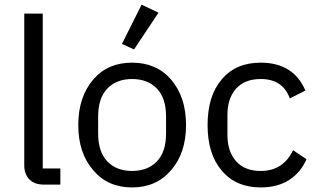

<svg xmlns="http://www.w3.org/2000/svg" viewBox="-20 -799 1374 831"><path d="M169.9 0H241.2V-69.8H165V-740.2H85V-83Q85 -45.9 106.9 -22.9Q128.9 0 169.9 0Z M551.8 12.2Q656.7 12.2 720.2 -62Q785.2 -136.2 785.2 -257.8Q785.2 -379.4 720.2 -455.1Q656.7 -527.8 551.8 -527.8Q445.8 -527.8 383.8 -455.1Q318.8 -379.4 318.8 -257.8Q318.8 -136.2 383.8 -62Q445.8 12.2 551.8 12.2ZM404.8 -221.2V-294.9Q404.8 -374.5 444.6 -415.8Q484.4 -457 551.8 -457Q619.1 -457 658.9 -415.8Q698.7 -374.5 698.7 -294.9V-221.2Q698.7 -141.6 658.9 -100.3Q619.1 -59.1 551.8 -59.1Q484.4 -59.1 444.6 -100.3Q404.8 -141.6 404.8 -221.2ZM560.1 -585 666 -744.1 592.8 -778.8 507.8 -608.9Z M1108.4 12.2Q1180.7 12.2 1231 -19.8Q1281.2 -51.8 1306.6 -109.9L1248.5 -148.9Q1205.6 -59.1 1108.4 -59.1Q1039.1 -59.1 1001.7 -101.3Q964.4 -143.6 964.4 -213.9V-301.8Q964.4 -372.1 1000.5 -414.1Q1038.6 -457 1108.4 -457Q1204.1 -457 1234.4 -373L1301.8 -407.2Q1250 -527.8 1108.4 -527.8Q1000 -527.8 939.5 -455.1Q878.4 -383.8 878.4 -257.8Q878.4 -132.3 939.5 -61Q1000.5 12.2 1108.4 12.2Z"/></svg>

Font: Plexus Sans
Style: Regular
Weight: 400
Version: Version 2.001;PS 002.001;hotconv 1.0.70;makeotf.lib2.5.58329